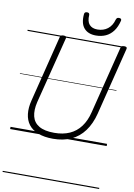

<svg xmlns="http://www.w3.org/2000/svg" viewBox="-149 -1233 1197 1710"><g transform="rotate(10 449.0 -377.5)"><path d="M390 19Q310 19 254.5 -3Q199 -25 169 -64.5Q139 -104 132.5 -160Q126 -216 143 -283L293 -884Q296 -894 302.5 -898.5Q309 -903 325 -903Q339 -903 345.5 -898.5Q352 -894 349 -883L196 -278Q178 -203 191.5 -148Q205 -93 254.5 -64Q304 -35 392 -35Q471 -35 530.5 -61.5Q590 -88 630 -141.5Q670 -195 689 -273L842 -884Q844 -894 851 -898.5Q858 -903 873 -903Q902 -903 897 -883L744 -270Q720 -176 672 -111Q624 -46 553.5 -13.5Q483 19 390 19ZM607 -953Q535 -953 498.5 -996Q462 -1039 470 -1123Q471 -1133 477 -1138Q483 -1143 495 -1143Q506 -1143 511.5 -1138Q517 -1133 517 -1123Q513 -1064 538 -1036Q563 -1008 611 -1008Q665 -1008 703.5 -1037.5Q742 -1067 757 -1123Q761 -1134 766.5 -1138.5Q772 -1143 784 -1143Q796 -1143 801.5 -1137.5Q807 -1132 805 -1122Q791 -1064 763 -1026.5Q735 -989 695.5 -971Q656 -953 607 -953ZM0 378H873V388H0ZM0 -20H873V0H0ZM0 -505H873V-500H0ZM0 -898H873V-888H0Z"/></g></svg>

Font: Playwrite DE SAS Guides
Style: Regular
Weight: 400
Designer: Veronika Burian, José Scaglione
Foundry: TypeTogether
Version: Version 1.003